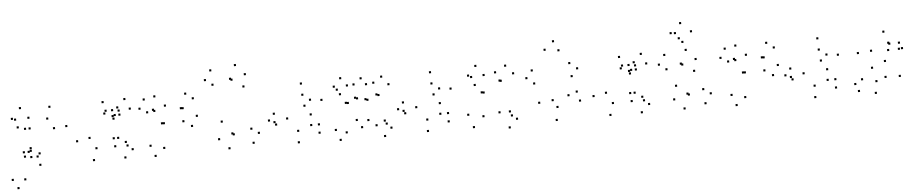

<svg xmlns="http://www.w3.org/2000/svg" viewBox="-51 -1214 8781 1837"><g transform="rotate(-5 4340.0 -295.5)"><path d="M582.5 -326.4V-346.4H562.5V-326.4ZM437.5 -524.2V-544.2H417.5V-524.2ZM230.9 -334.5V-354.5H210.9V-334.5ZM187 -334.5V-354.5H167V-334.5ZM156.1 -111.9V-131.9H136.1V-111.9ZM202.4 -111.9V-131.9H182.4V-111.9ZM407.1 -413.7V-433.7H387.1V-413.7ZM463.7 -316.6V-336.6H443.7V-316.6ZM305.4 -88.4V-108.4H285.4V-88.4ZM223.4 -120.2V-140.2H203.4V-120.2ZM223.4 -60.1V-80.1H203.4V-60.1ZM283.8 -60.1V-80.1H263.8V-60.1ZM224.4 -145.5V-165.5H204.4V-145.5ZM163.2 -69.4V-89.4H143.2V-69.4ZM303 21.2V1.2H283V21.2ZM147.3 147.4V127.4H127.3V147.4ZM228.3 -437.1V-457.1H208.3V-437.1ZM155.5 -536.2V-556.2H135.5V-536.2ZM70.1 -440.4V-460.4H50.1V-440.4ZM118.4 -354.2V-374.2H98.4V-354.2ZM99.7 -430.3V-450.3H79.7V-430.3ZM27.6 142.1V122.1H7.6V142.1ZM75.4 225.2V205.2H55.4V225.2Z M1024.6 -170.6V-190.6H1004.6V-170.6ZM1067.2 -170.6V-190.6H1047.2V-170.6ZM1098.2 -391.1V-411.1H1078.2V-391.1ZM1053.1 -391.1V-411.1H1033.1V-391.1ZM851.6 -90.1V-110.1H831.6V-90.1ZM794.2 -193.9V-213.9H774.2V-193.9ZM955.4 -414.2V-434.2H935.4V-414.2ZM1032.1 -382.8V-402.8H1012.1V-382.8ZM1032.1 -439.6V-459.6H1012.1V-439.6ZM969.8 -439.6V-459.6H949.8V-439.6ZM1038.7 -357.8V-377.8H1018.7V-357.8ZM1094 -430.5V-450.5H1074V-430.5ZM948.3 -524.2V-544.2H928.3V-524.2ZM673 -172.5V-192.5H653V-172.5ZM818.2 21.2V1.2H798.2V21.2ZM1195.9 -50.7V-70.7H1175.9V-50.7ZM1136.8 -125.5V-145.5H1116.8V-125.5ZM1150.2 -90.2V-110.2H1130.2V-90.2ZM1201.9 -439.8V-459.8H1181.9V-439.8ZM1158.4 -535.4V-555.4H1138.4V-535.4ZM1083.7 -461.4V-481.4H1063.7V-461.4ZM1032.2 -93V-113H1012.2V-93ZM1119.8 22V2H1099.8V22Z M1497.9 -36.4V-56.4H1477.9V-36.4ZM1689.4 -401.3V-421.3H1669.4V-401.3ZM1706.3 -399.8V-419.8H1686.3V-399.8ZM1702.6 -274.8V-294.8H1682.6V-274.8ZM1781 -222.8V-242.8H1761V-222.8ZM1835.3 -315.3V-335.3H1815.3V-315.3ZM1811.2 -485.8V-505.8H1791.2V-485.8ZM1742.8 -536.2V-556.2H1722.8V-536.2ZM1514.8 -272.1V-292.1H1494.8V-272.1ZM1496.8 -272.9V-292.9H1476.8V-272.9ZM1539.5 -439.3V-459.3H1519.5V-439.3ZM1446.2 -535.8V-555.8H1426.2V-535.8ZM1342.4 -515.2V-535.2H1322.4V-515.2ZM1294.7 -430.8V-450.8H1274.7V-430.8ZM1364.5 -389.9V-409.9H1344.5V-389.9ZM1422.3 -409.5V-429.5H1402.3V-409.5ZM1433.8 -397.2V-417.2H1413.8V-397.2ZM1369.3 -68.5V-88.5H1349.3V-68.5ZM1409.2 32.4V12.4H1389.2V32.4Z M2354.2 -11V-31H2334.2V-11ZM2412.5 -101.3V-121.3H2392.5V-101.3ZM2344.2 -147.1V-167.1H2324.2V-147.1ZM2171.8 -107.9V-127.9H2151.8V-107.9ZM2159.4 -117.8V-137.8H2139.4V-117.8ZM2303.8 -556.2V-576.2H2283.8V-556.2ZM2327.3 -672V-692H2307.3V-672ZM2240.5 -767.2V-787.2H2220.5V-767.2ZM2001.1 -737V-757H1981.1V-737ZM1942.1 -648.8V-668.8H1922.1V-648.8ZM2010.2 -598.6V-618.6H1990.2V-598.6ZM2182.8 -640.5V-660.5H2162.8V-640.5ZM2195.6 -630.7V-650.7H2175.6V-630.7ZM2067.8 -239.3V-259.3H2047.8V-239.3ZM2028.1 -73.7V-93.7H2008.1V-73.7ZM2119.5 21.3V1.3H2099.5V21.3Z M2991.2 -52.1V-72.1H2971.2V-52.1ZM2991.7 -131.9V-151.9H2971.7V-131.9ZM2917.8 -131.8V-151.8H2897.8V-131.8ZM2788.8 -87.5V-107.5H2768.8V-87.5ZM2693.8 -214.5V-234.5H2673.8V-214.5ZM2858.3 -428.2V-448.2H2838.3V-428.2ZM2927.3 -374.3V-394.3H2907.3V-374.3ZM2869.4 -321.8V-341.8H2849.4V-321.8ZM2570.8 -270.9V-290.9H2550.8V-270.9ZM2519 -210.2V-230.2H2499V-210.2ZM2583.6 -165.8V-185.8H2563.6V-165.8ZM2921.8 -233.6V-253.6H2901.8V-233.6ZM3036.1 -363.2V-383.2H3016.1V-363.2ZM2853.9 -536.2V-556.2H2833.9V-536.2ZM2570.1 -190.1V-210.1H2550.1V-190.1ZM2785.6 22.1V2.1H2765.6V22.1Z M3680.3 -40.2V-60.2H3660.3V-40.2ZM3622.6 -113.2V-133.2H3602.6V-113.2ZM3638.7 -82.9V-102.9H3618.7V-82.9ZM3687.8 -456.7V-476.7H3667.8V-456.7ZM3624.8 -534.9V-554.9H3604.8V-534.9ZM3544.6 -483.8V-503.8H3524.6V-483.8ZM3474.6 -325.7V-345.7H3454.6V-325.7ZM3456.5 -333.3V-353.3H3436.5V-333.3ZM3474 -475.6V-495.6H3454V-475.6ZM3427.4 -536.3V-556.3H3407.4V-536.3ZM3354.7 -483.6V-503.6H3334.7V-483.6ZM3285.2 -311.7V-331.7H3265.2V-311.7ZM3266.3 -314.6V-334.6H3246.3V-314.6ZM3290.8 -479.6V-499.6H3270.8V-479.6ZM3232.8 -554.1V-574.1H3212.8V-554.1ZM3164.8 -478.9V-498.9H3144.8V-478.9ZM3217.2 -401.7V-421.7H3197.2V-401.7ZM3190.9 -447.8V-467.8H3170.9V-447.8ZM3148.7 -64.6V-84.6H3128.7V-64.6ZM3186.5 34.1V14.1H3166.5V34.1ZM3250.1 -32.4V-52.4H3230.1V-32.4ZM3358.6 -355.6V-375.6H3338.6V-355.6ZM3376.6 -348.1V-368.1H3356.6V-348.1ZM3356.4 -142.2V-162.2H3336.4V-142.2ZM3401 -69.2V-89.2H3381V-69.2ZM3466.8 -131.8V-151.8H3446.8V-131.8ZM3564.9 -369.3V-389.3H3544.9V-369.3ZM3583.8 -361.8V-381.8H3563.8V-361.8ZM3540.6 -75.4V-95.4H3520.6V-75.4ZM3612.8 34.2V14.2H3592.8V34.2Z M4231.2 -52.1V-72.1H4211.2V-52.1ZM4231.7 -131.9V-151.9H4211.7V-131.9ZM4157.8 -131.8V-151.8H4137.8V-131.8ZM4028.8 -87.5V-107.5H4008.8V-87.5ZM3933.8 -214.5V-234.5H3913.8V-214.5ZM4098.3 -428.2V-448.2H4078.3V-428.2ZM4167.3 -374.3V-394.3H4147.3V-374.3ZM4109.4 -321.8V-341.8H4089.4V-321.8ZM3810.8 -270.9V-290.9H3790.8V-270.9ZM3759 -210.2V-230.2H3739V-210.2ZM3823.6 -165.8V-185.8H3803.6V-165.8ZM4161.8 -233.6V-253.6H4141.8V-233.6ZM4276.1 -363.2V-383.2H4256.1V-363.2ZM4093.9 -536.2V-556.2H4073.9V-536.2ZM3810.1 -190.1V-210.1H3790.1V-190.1ZM4025.6 22.1V2.1H4005.6V22.1Z M4884.6 -20.5V-40.5H4864.6V-20.5ZM4822.8 -96.1V-116.1H4802.8V-96.1ZM4838.8 -56.2V-76.2H4818.8V-56.2ZM4885 -456.8V-476.8H4865V-456.8ZM4815.5 -536.1V-556.1H4795.5V-536.1ZM4714 -481V-501H4694V-481ZM4588.2 -298.3V-318.3H4568.2V-298.3ZM4570.2 -301.2V-321.2H4550.2V-301.2ZM4602.4 -465V-485H4582.4V-465ZM4531.4 -558.7V-578.7H4511.4V-558.7ZM4454 -472.2V-492.2H4434V-472.2ZM4509.7 -377.5V-397.5H4489.7V-377.5ZM4481.8 -456.2V-476.2H4461.8V-456.2ZM4423.2 -99V-119H4403.2V-99ZM4467 23.5V3.5H4447V23.5ZM4566.8 -72.3V-92.3H4546.8V-72.3ZM4749.8 -398.9V-418.9H4729.8V-398.9ZM4760.9 -395.6V-415.6H4740.9V-395.6ZM4723.1 -96.2V-116.2H4703.1V-96.2ZM4807.9 56.2V36.2H4787.9V56.2Z M5500.2 -141V-161H5480.2V-141ZM5476.4 -229.6V-249.6H5456.4V-229.6ZM5394.8 -201.5V-221.5H5374.8V-201.5ZM5280.2 -99V-119H5260.2V-99ZM5239.8 -167.7V-187.7H5219.8V-167.7ZM5336.4 -638.3V-658.3H5316.4V-638.3ZM5292 -728.9V-748.9H5272V-728.9ZM5204.8 -654.8V-674.8H5184.8V-654.8ZM5109.4 -154.1V-174.1H5089.4V-154.1ZM5262.3 24.3V4.3H5242.3V24.3ZM5440.8 -380.8V-400.8H5420.8V-380.8ZM5499.4 -450.8V-470.8H5479.4V-450.8ZM5429 -507.2V-527.2H5409V-507.2ZM5065.1 -468.4V-488.4H5045.1V-468.4ZM5007.7 -399.1V-419.1H4987.7V-399.1ZM5077.5 -342.2V-362.2H5057.5V-342.2Z M5984.6 -170.6V-190.6H5964.6V-170.6ZM6027.2 -170.6V-190.6H6007.2V-170.6ZM6058.2 -391.1V-411.1H6038.2V-391.1ZM6013.1 -391.1V-411.1H5993.1V-391.1ZM5811.6 -90.1V-110.1H5791.6V-90.1ZM5754.2 -193.9V-213.9H5734.2V-193.9ZM5915.4 -414.2V-434.2H5895.4V-414.2ZM5992.1 -382.8V-402.8H5972.1V-382.8ZM5992.1 -439.6V-459.6H5972.1V-439.6ZM5929.8 -439.6V-459.6H5909.8V-439.6ZM5998.7 -357.8V-377.8H5978.7V-357.8ZM6054 -430.5V-450.5H6034V-430.5ZM5908.3 -524.2V-544.2H5888.3V-524.2ZM5633 -172.5V-192.5H5613V-172.5ZM5778.2 21.2V1.2H5758.2V21.2ZM6155.9 -50.7V-70.7H6135.9V-50.7ZM6096.8 -125.5V-145.5H6076.8V-125.5ZM6110.2 -90.2V-110.2H6090.2V-90.2ZM6161.9 -439.8V-459.8H6141.9V-439.8ZM6118.4 -535.4V-555.4H6098.4V-535.4ZM6043.7 -461.4V-481.4H6023.7V-461.4ZM5992.2 -93V-113H5972.2V-93ZM6079.8 22V2H6059.8V22Z M6694.2 -11V-31H6674.2V-11ZM6752.5 -101.3V-121.3H6732.5V-101.3ZM6684.2 -147.1V-167.1H6664.2V-147.1ZM6542.7 -107.9V-127.9H6522.7V-107.9ZM6530.2 -117.8V-137.8H6510.2V-117.8ZM6612.6 -329.4V-349.4H6592.6V-329.4ZM6636.5 -440.7V-460.7H6616.5V-440.7ZM6549.7 -535.9V-555.9H6529.7V-535.9ZM6341.1 -505.7V-525.7H6321.1V-505.7ZM6282.1 -417.5V-437.5H6262.1V-417.5ZM6350.2 -367.2V-387.2H6330.2V-367.2ZM6491.9 -409.2V-429.2H6471.9V-409.2ZM6504.8 -399.3V-419.3H6484.8V-399.3ZM6428.1 -202.2V-222.2H6408.1V-202.2ZM6398.9 -73.7V-93.7H6378.9V-73.7ZM6490.3 21.3V1.3H6470.3V21.3ZM6615.4 -708.8V-728.8H6595.4V-708.8ZM6518.8 -795.8V-815.8H6498.8V-795.8ZM6420.3 -708V-728H6400.3V-708ZM6493.4 -652.6V-672.6H6473.4V-652.6ZM6460.8 -704.8V-724.8H6440.8V-704.8ZM6524.7 -614.8V-634.8H6504.7V-614.8Z M7077.9 -36.4V-56.4H7057.9V-36.4ZM7269.4 -401.3V-421.3H7249.4V-401.3ZM7286.3 -399.8V-419.8H7266.3V-399.8ZM7282.6 -274.8V-294.8H7262.6V-274.8ZM7361 -222.8V-242.8H7341V-222.8ZM7415.3 -315.3V-335.3H7395.3V-315.3ZM7391.2 -485.8V-505.8H7371.2V-485.8ZM7322.8 -536.2V-556.2H7302.8V-536.2ZM7094.8 -272.1V-292.1H7074.8V-272.1ZM7076.8 -272.9V-292.9H7056.8V-272.9ZM7119.5 -439.3V-459.3H7099.5V-439.3ZM7026.2 -535.8V-555.8H7006.2V-535.8ZM6922.4 -515.2V-535.2H6902.4V-515.2ZM6874.7 -430.8V-450.8H6854.7V-430.8ZM6944.5 -389.9V-409.9H6924.5V-389.9ZM7002.3 -409.5V-429.5H6982.3V-409.5ZM7013.8 -397.2V-417.2H6993.8V-397.2ZM6949.3 -68.5V-88.5H6929.3V-68.5ZM6989.2 32.4V12.4H6969.2V32.4Z M7951.2 -52.1V-72.1H7931.2V-52.1ZM7951.7 -131.9V-151.9H7931.7V-131.9ZM7877.8 -131.8V-151.8H7857.8V-131.8ZM7748.8 -87.5V-107.5H7728.8V-87.5ZM7653.8 -214.5V-234.5H7633.8V-214.5ZM7818.3 -428.2V-448.2H7798.3V-428.2ZM7887.3 -374.3V-394.3H7867.3V-374.3ZM7829.4 -321.8V-341.8H7809.4V-321.8ZM7530.8 -270.9V-290.9H7510.8V-270.9ZM7479 -210.2V-230.2H7459V-210.2ZM7543.6 -165.8V-185.8H7523.6V-165.8ZM7881.8 -233.6V-253.6H7861.8V-233.6ZM7996.1 -363.2V-383.2H7976.1V-363.2ZM7813.9 -536.2V-556.2H7793.9V-536.2ZM7530.1 -190.1V-210.1H7510.1V-190.1ZM7745.6 22.1V2.1H7725.6V22.1Z M8568.8 -109.5V-129.5H8548.8V-109.5ZM8439.5 -264.2V-284.2H8419.5V-264.2ZM8315.6 -373.2V-393.2H8295.6V-373.2ZM8486.2 -435.3V-455.3H8466.2V-435.3ZM8495.4 -425.4V-445.4H8475.4V-425.4ZM8479.2 -365.8V-385.8H8459.2V-365.8ZM8612.7 -372.4V-392.4H8592.7V-372.4ZM8588.2 -427V-447H8568.2V-427ZM8582.7 -368.9V-388.9H8562.7V-368.9ZM8448.8 -544.9V-564.9H8428.8V-544.9ZM8188.3 -362.2V-382.2H8168.3V-362.2ZM8311 -210.4V-230.4H8291V-210.4ZM8432.1 -111.8V-131.8H8412.1V-111.8ZM8341.6 -79.1V-99.1H8321.6V-79.1ZM8206.1 -108.8V-128.8H8186.1V-108.8ZM8137.8 -69.1V-89.1H8117.8V-69.1ZM8167 0.2V-19.8H8147V0.2ZM8326.4 32.2V12.2H8306.4V32.2Z"/></g></svg>

Font: Monaspace Radon Dots Var
Style: Regular
Weight: 400
Designer: Riley Cran and the Lettermatic Team
Version: Version 1.100 (Monaspace Radon Dots)